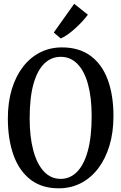

<svg xmlns="http://www.w3.org/2000/svg" viewBox="-20 -1008 656 1039"><path d="M303 11Q209 12.5 146.5 -35Q84 -82.5 53.2 -168.5Q22.5 -254.5 22.5 -367Q22.5 -455.5 44.2 -526.2Q66 -597 105.2 -647.5Q144.5 -698 198 -724.8Q251.5 -751.5 315 -751.5Q409 -751.5 471 -705.2Q533 -659 563.5 -575.5Q594 -492 594 -380Q594 -292 572.5 -220.5Q551 -149 512 -97.5Q473 -46 419.8 -18Q366.5 10 303 11ZM308.5 -40Q359 -40 396.8 -78Q434.5 -116 455.2 -191.5Q476 -267 476 -379.5Q476 -480 456.2 -552Q436.5 -624 399 -662.2Q361.5 -700.5 308.5 -700.5Q257.5 -700.5 219.8 -664Q182 -627.5 161.2 -553.8Q140.5 -480 140.5 -367Q140.5 -267.5 160.2 -194Q180 -120.5 217.5 -80.2Q255 -40 308.5 -40ZM308.5 -800 271 -832 381.5 -987.5 455.5 -928.5Q442.5 -910.5 424.8 -891.5Q407 -872.5 387.2 -854.5Q367.5 -836.5 347.5 -822.2Q327.5 -808 309.5 -800Z"/></svg>

Font: Merriweather 24pt SemiCondensed
Style: Regular
Weight: 400
Width: 4
Designer: Eben Sorkin
Foundry: Eben Sorkin
Version: Version 2.100